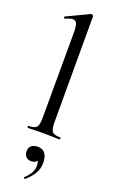

<svg xmlns="http://www.w3.org/2000/svg" viewBox="-189 -765 639 1081"><g transform="rotate(20 130.5 -224.5)"><path d="M38 0Q36 0 36 -6Q36 -12 38 -12Q75 -12 86.5 -25.5Q98 -39 98 -81L99 -595Q99 -630 92.5 -646Q86 -662 68 -662Q53 -662 25 -649Q21 -647 18.5 -653Q16 -659 19 -660L153 -724Q155 -725 157 -725Q160 -725 164.5 -722Q169 -719 169 -715V-81Q169 -40 180 -26Q191 -12 228 -12Q232 -12 232 -6Q232 0 228 0Q210 0 185.5 -1Q161 -2 133 -2Q106 -2 81.5 -1Q57 0 38 0ZM123 275Q119 277 115.5 273Q112 269 115 267Q136 248 148 227.5Q160 207 160 184Q160 162 153 153.5Q146 145 136 142L157 132Q159 151 148.5 160.5Q138 170 119 170Q100 170 88.5 157.5Q77 145 77 125Q77 101 92.5 90.5Q108 80 128 80Q158 80 173 100Q188 120 188 155Q188 193 170 221.5Q152 250 123 275Z"/></g></svg>

Font: Cormorant Garamond Light Medium
Style: Regular
Weight: 500
Version: Version 4.001